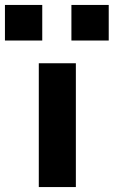

<svg xmlns="http://www.w3.org/2000/svg" viewBox="-50 -757 460 777"><path d="M107 0V-501H257V0ZM239 -593V-737H390V-593ZM-30 -593V-737H121V-593Z"/></svg>

Font: Nunito Sans 7pt Expanded
Style: Bold
Weight: 700
Width: 7
Designer: Vernon Adams
Foundry: Vernon Adams
Version: Version 3.101;gftools[0.9.27]